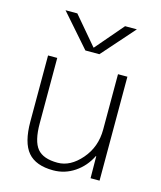

<svg xmlns="http://www.w3.org/2000/svg" viewBox="-114 -835 776 928"><g transform="rotate(15 274.0 -371.5)"><path d="M277 -614 396 -753H455L311 -590H241L98 -753H157L275 -614ZM119 -520V-193Q119 -104 149 -67.5Q179 -31 251 -31Q315 -31 369 -93.5Q423 -156 423 -243V-520H470V0H425L424 -110H422Q395 -55 346.5 -22.5Q298 10 240 10Q153 10 113 -37Q73 -84 73 -190V-520Z"/></g></svg>

Font: M PLUS 1p Light
Style: Regular
Weight: 300
Version: Version 1.061